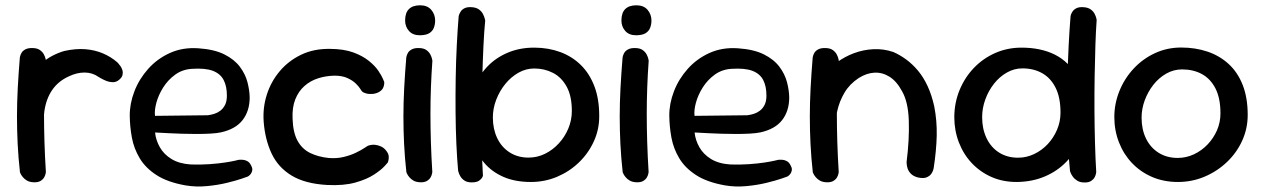

<svg xmlns="http://www.w3.org/2000/svg" viewBox="-20 -676 4683 711"><path d="M99.9 -114.4Q87.4 -113 79.8 -119.8Q72.2 -126.6 68.6 -136.3Q65 -146 63.7 -153.8Q62.4 -161.6 62.4 -161.6Q58.8 -179 56.9 -188.6Q55 -198.2 55.1 -206.6Q55.1 -214.9 55.7 -227.8Q56.2 -240.8 56.9 -264.1Q60.9 -323.1 80.6 -368.1Q100.2 -413 135.2 -443Q170.2 -473 217.5 -487.1Q259.9 -496.6 295.9 -493.8Q331.9 -490.9 361.4 -478.2Q390.9 -465.6 414 -445.6Q414 -445.6 417.8 -441.6Q421.6 -437.6 426.3 -430.8Q431 -424 433.4 -415.6Q435.8 -407.1 433.6 -398Q431.4 -388.9 420.5 -380Q410.1 -371.2 397 -371.7Q383.9 -372.1 372.1 -377.1Q360.4 -382 352.6 -386.6Q344.9 -391.2 344.9 -391.2Q322.2 -407.2 293.6 -407.4Q264.9 -407.5 235.5 -393.5Q195.4 -375.5 172.9 -342.2Q150.4 -308.9 144.2 -263.2Q141.6 -237.9 140.2 -222.6Q138.9 -207.4 138.2 -196.9Q137.5 -186.4 137.8 -175.1Q138.1 -163.9 139.1 -145.5Q139.1 -145.5 136.8 -138.5Q134.5 -131.5 126.1 -124.3Q117.8 -117.1 99.9 -114.4ZM104.1 -1Q89.6 -1.8 80.1 -7.2Q70.5 -12.8 64.5 -20.2Q58.5 -27.6 56.2 -32.9Q53.9 -38.2 53.9 -38.2Q47.9 -92.2 45.4 -143Q42.9 -193.8 42.9 -244.4Q42.9 -295.1 45.7 -348.9Q48.5 -402.6 53.5 -463.2Q53.5 -463.2 54.8 -468.6Q56 -473.9 60.2 -481.1Q64.5 -488.2 74.4 -493.4Q84.2 -498.5 100.5 -498.1Q117.9 -497.8 127.8 -490.7Q137.8 -483.6 142.6 -474.3Q147.4 -465 148.8 -458.1Q150.2 -451.2 150.2 -451.2Q146.6 -401.4 144.8 -353Q143 -304.6 143 -254.8Q143 -204.9 144.6 -151.4Q146.2 -97.9 149.9 -38.8Q149.9 -38.8 148.8 -32.8Q147.8 -26.8 143.5 -19.1Q139.2 -11.5 129.9 -5.9Q120.5 -0.2 104.1 -1Z M666.2 10.4Q600.2 -1.4 559.7 -27.6Q519.1 -53.8 497.6 -89.6Q476 -125.4 468.4 -166.3Q460.9 -207.2 460.5 -247.2Q460.1 -292.1 477.7 -337.8Q495.2 -383.4 528.7 -420.9Q562.1 -458.5 609.4 -479.9Q656.6 -501.2 714.6 -497.2Q773.6 -493.2 810.8 -474.6Q848 -455.9 868.2 -428.8Q888.5 -401.8 896.4 -371.6Q904.2 -341.5 904.6 -314.6Q904.4 -265.1 878.6 -231.6Q852.8 -198.1 798.5 -185.9Q782.5 -182.5 758.4 -181.2Q734.4 -179.9 706.8 -179.9Q679.2 -179.9 652.4 -180.8Q625.5 -181.6 603.4 -182.8Q581.4 -184 567.8 -184.7Q554.2 -185.4 554.2 -185.4Q557 -157.2 571.9 -130.8Q586.8 -104.4 615.3 -87Q643.9 -69.6 687 -66.9Q724.1 -65.8 756.2 -68.1Q788.4 -70.4 812.6 -74.1Q836.9 -77.8 850.1 -80.9Q863.4 -84.1 863.4 -84.1Q863.4 -84.1 868.4 -84.4Q873.5 -84.8 881.4 -84Q889.2 -83.2 897 -78.6Q904.8 -73.9 909.8 -63.2Q915.5 -53.1 914.2 -45.6Q912.9 -38 909.1 -32.7Q905.2 -27.4 901.6 -24.9Q897.9 -22.4 897.9 -22.4Q897.9 -22.4 876.8 -14.9Q855.6 -7.5 821.2 0.9Q786.8 9.4 746.1 13.2Q705.4 17.1 666.2 10.4ZM554 -247 749.5 -249.2Q749.5 -249.2 756.8 -250.4Q764 -251.5 774.7 -254.9Q785.4 -258.2 795.9 -266.1Q806.4 -274 813.3 -287.4Q820.2 -300.8 820.2 -322Q820.2 -356.8 808.1 -379.9Q796 -403.1 768.1 -413.8Q740.1 -424.4 690.4 -421.1Q655.4 -418.9 628.8 -399.6Q602.1 -380.2 584.4 -352.2Q566.8 -324.2 559.1 -295.8Q551.4 -267.2 554 -247Z M1191.5 9Q1109.5 4.4 1059.5 -26.1Q1009.5 -56.6 985.5 -108.1Q961.5 -159.6 956.5 -224.6Q952.5 -276.6 968 -325.3Q983.5 -374 1016 -412.5Q1048.5 -451 1095.5 -473.5Q1142.5 -496 1202.5 -495Q1252.8 -494.6 1287.6 -482.1Q1322.4 -469.5 1345.1 -451.2Q1367.9 -433 1380.4 -414.8Q1392.9 -396.5 1397.9 -384.4Q1402.9 -372.4 1402.9 -372.4Q1402.9 -372.4 1402.8 -366.4Q1402.8 -360.4 1399.2 -351.6Q1395.6 -342.8 1384.1 -335.6Q1373.2 -329.4 1359.9 -328.2Q1346.5 -327.1 1335.5 -330.1Q1324.5 -333.1 1320.4 -338Q1319.6 -338 1314.2 -346.9Q1308.8 -355.8 1297.2 -367Q1285.8 -378.2 1266.2 -387.1Q1246.8 -395.9 1218.5 -395.8Q1186.6 -395.2 1157.9 -386Q1129.2 -376.8 1107.3 -357.4Q1085.4 -338.1 1073.4 -307.9Q1061.4 -277.6 1063.5 -235.5Q1065.2 -184.5 1082.2 -154.1Q1099.2 -123.8 1128.8 -109.4Q1158.2 -95.1 1197.1 -91Q1226.9 -88.5 1252.8 -94.8Q1278.6 -101 1298.6 -110.8Q1318.5 -120.6 1330.3 -128.5Q1342.1 -136.4 1344 -136.8Q1356.8 -140.9 1368.6 -139.8Q1380.5 -138.6 1391.4 -133.4Q1402.4 -128.2 1410.1 -118Q1419 -106.9 1419.5 -96.8Q1420 -86.8 1418 -80.4Q1416 -74.1 1416 -74.1Q1416 -74.1 1403.8 -60.5Q1391.6 -46.9 1365.2 -29.6Q1338.9 -12.2 1296.2 -0.1Q1253.5 12 1191.5 9Z M1535.1 -1Q1520.6 -1.8 1511.1 -7.2Q1501.5 -12.8 1495.5 -20.2Q1489.5 -27.6 1487.2 -32.9Q1484.9 -38.2 1484.9 -38.2Q1478.9 -92.2 1476.4 -143Q1473.9 -193.8 1473.9 -244.4Q1473.9 -295.1 1476.7 -348.9Q1479.5 -402.6 1484.5 -463.2Q1484.5 -463.2 1485.8 -468.6Q1487 -473.9 1491.2 -481.1Q1495.5 -488.2 1505.4 -493.4Q1515.2 -498.5 1531.5 -498.1Q1548.9 -497.8 1558.8 -490.7Q1568.8 -483.6 1573.6 -474.3Q1578.4 -465 1579.8 -458.1Q1581.2 -451.2 1581.2 -451.2Q1577.6 -401.4 1575.8 -353Q1574 -304.6 1574 -254.8Q1574 -204.9 1575.6 -151.4Q1577.2 -97.9 1580.9 -38.8Q1580.9 -38.8 1579.8 -32.8Q1578.8 -26.8 1574.5 -19.1Q1570.2 -11.5 1560.9 -5.9Q1551.5 -0.2 1535.1 -1ZM1536 -545.4Q1508.9 -545 1494.6 -561.2Q1480.2 -577.4 1480.2 -600Q1480.2 -628.6 1494.4 -642.5Q1508.5 -656.4 1535.6 -656.4Q1562.8 -656.4 1577.1 -639.5Q1591.4 -622.6 1591.4 -600Q1591.4 -585.4 1586.5 -572.9Q1581.6 -560.4 1569.7 -553.1Q1557.8 -545.8 1536 -545.4Z M1946 -2.1Q1886.9 -2.1 1843.4 -21.4Q1800 -40.6 1772.2 -74.1Q1744.4 -107.5 1730.7 -151.6Q1717 -195.6 1717 -245.6Q1717 -300.9 1734.4 -347.8Q1751.8 -394.6 1783.9 -428.6Q1816 -462.5 1860.9 -481.2Q1905.8 -500 1960.4 -499.6Q2011.6 -499.2 2055.1 -483.1Q2098.5 -467 2130.8 -435.4Q2163 -403.8 2181 -356.8Q2199 -309.8 2199 -247Q2199.4 -197 2179.2 -152.7Q2159 -108.4 2123.9 -74.6Q2088.9 -40.8 2043.1 -21.4Q1997.2 -2.1 1946 -2.1ZM1726.6 -0.6Q1710.2 -0.6 1700.2 -7.2Q1690.1 -13.9 1685.2 -22.4Q1680.2 -31 1678.4 -37.4Q1676.5 -43.9 1676.5 -43.9Q1672.5 -87.2 1670 -142.9Q1667.5 -198.6 1667 -260.9Q1666.5 -323.2 1667.5 -386.2Q1668.5 -449.2 1671.5 -508.1Q1674.5 -567 1678.5 -616Q1678.5 -616 1680.1 -621.3Q1681.8 -626.6 1686.4 -633.8Q1691 -641 1700.9 -645.8Q1710.8 -650.5 1727 -649.4Q1744 -648.2 1753.9 -640.8Q1763.9 -633.4 1768.7 -623.7Q1773.5 -614 1775.1 -607.1Q1776.8 -600.2 1776.8 -600.2Q1772.8 -560.2 1770.2 -504.8Q1767.6 -449.2 1766 -386.2Q1764.4 -323.2 1763.9 -258.6Q1763.5 -193.9 1764.4 -133.7Q1765.4 -73.5 1768.4 -24.5Q1768.4 -24.5 1765.5 -18.7Q1762.6 -12.9 1753.9 -6.8Q1745.2 -0.6 1726.6 -0.6ZM1937.2 -92.4Q1969.8 -92.4 1998.4 -106.6Q2027.1 -120.8 2049.4 -145.1Q2071.8 -169.4 2084.7 -200.4Q2097.6 -231.5 2097.6 -264.9Q2097.6 -320.5 2078.4 -355.2Q2059.2 -390 2027.6 -406.2Q1996 -422.4 1958.4 -422.4Q1928 -422.4 1900.4 -407Q1872.9 -391.6 1851.6 -365.6Q1830.2 -339.5 1817.7 -307.1Q1805.1 -274.6 1805.1 -240.9Q1805.1 -198.6 1821.1 -164.8Q1837.1 -131 1867.2 -111.7Q1897.2 -92.4 1937.2 -92.4Z M2336.1 -1Q2321.6 -1.8 2312.1 -7.2Q2302.5 -12.8 2296.5 -20.2Q2290.5 -27.6 2288.2 -32.9Q2285.9 -38.2 2285.9 -38.2Q2279.9 -92.2 2277.4 -143Q2274.9 -193.8 2274.9 -244.4Q2274.9 -295.1 2277.7 -348.9Q2280.5 -402.6 2285.5 -463.2Q2285.5 -463.2 2286.8 -468.6Q2288 -473.9 2292.2 -481.1Q2296.5 -488.2 2306.4 -493.4Q2316.2 -498.5 2332.5 -498.1Q2349.9 -497.8 2359.8 -490.7Q2369.8 -483.6 2374.6 -474.3Q2379.4 -465 2380.8 -458.1Q2382.2 -451.2 2382.2 -451.2Q2378.6 -401.4 2376.8 -353Q2375 -304.6 2375 -254.8Q2375 -204.9 2376.6 -151.4Q2378.2 -97.9 2381.9 -38.8Q2381.9 -38.8 2380.8 -32.8Q2379.8 -26.8 2375.5 -19.1Q2371.2 -11.5 2361.9 -5.9Q2352.5 -0.2 2336.1 -1ZM2337 -545.4Q2309.9 -545 2295.6 -561.2Q2281.2 -577.4 2281.2 -600Q2281.2 -628.6 2295.4 -642.5Q2309.5 -656.4 2336.6 -656.4Q2363.8 -656.4 2378.1 -639.5Q2392.4 -622.6 2392.4 -600Q2392.4 -585.4 2387.5 -572.9Q2382.6 -560.4 2370.7 -553.1Q2358.8 -545.8 2337 -545.4Z M2664.2 10.4Q2598.2 -1.4 2557.7 -27.6Q2517.1 -53.8 2495.6 -89.6Q2474 -125.4 2466.4 -166.3Q2458.9 -207.2 2458.5 -247.2Q2458.1 -292.1 2475.7 -337.8Q2493.2 -383.4 2526.7 -420.9Q2560.1 -458.5 2607.4 -479.9Q2654.6 -501.2 2712.6 -497.2Q2771.6 -493.2 2808.8 -474.6Q2846 -455.9 2866.2 -428.8Q2886.5 -401.8 2894.4 -371.6Q2902.2 -341.5 2902.6 -314.6Q2902.4 -265.1 2876.6 -231.6Q2850.8 -198.1 2796.5 -185.9Q2780.5 -182.5 2756.4 -181.2Q2732.4 -179.9 2704.8 -179.9Q2677.2 -179.9 2650.4 -180.8Q2623.5 -181.6 2601.4 -182.8Q2579.4 -184 2565.8 -184.7Q2552.2 -185.4 2552.2 -185.4Q2555 -157.2 2569.9 -130.8Q2584.8 -104.4 2613.3 -87Q2641.9 -69.6 2685 -66.9Q2722.1 -65.8 2754.2 -68.1Q2786.4 -70.4 2810.6 -74.1Q2834.9 -77.8 2848.1 -80.9Q2861.4 -84.1 2861.4 -84.1Q2861.4 -84.1 2866.4 -84.4Q2871.5 -84.8 2879.4 -84Q2887.2 -83.2 2895 -78.6Q2902.8 -73.9 2907.8 -63.2Q2913.5 -53.1 2912.2 -45.6Q2910.9 -38 2907.1 -32.7Q2903.2 -27.4 2899.6 -24.9Q2895.9 -22.4 2895.9 -22.4Q2895.9 -22.4 2874.8 -14.9Q2853.6 -7.5 2819.2 0.9Q2784.8 9.4 2744.1 13.2Q2703.4 17.1 2664.2 10.4ZM2552 -247 2747.5 -249.2Q2747.5 -249.2 2754.8 -250.4Q2762 -251.5 2772.7 -254.9Q2783.4 -258.2 2793.9 -266.1Q2804.4 -274 2811.3 -287.4Q2818.2 -300.8 2818.2 -322Q2818.2 -356.8 2806.1 -379.9Q2794 -403.1 2766.1 -413.8Q2738.1 -424.4 2688.4 -421.1Q2653.4 -418.9 2626.8 -399.6Q2600.1 -380.2 2582.4 -352.2Q2564.8 -324.2 2557.1 -295.8Q2549.4 -267.2 2552 -247Z M3378.8 -18.9Q3362 -23.5 3353.2 -32.6Q3344.4 -41.8 3341.2 -51.4Q3338.1 -61.1 3337.7 -68.4Q3337.2 -75.8 3337.2 -75.8Q3347.8 -160.1 3345.4 -229.4Q3343.1 -298.6 3320.5 -338Q3300.6 -375.2 3274 -391.8Q3247.4 -408.4 3218.2 -406.9Q3189.1 -405.4 3160 -387.1Q3126.2 -364.9 3107.2 -332.7Q3088.2 -300.5 3080.4 -264.8Q3072.6 -229.1 3071.9 -195Q3072.8 -162.8 3072.9 -136.8Q3073 -110.9 3073.8 -91.1Q3074.6 -71.4 3075.8 -57.9Q3075.8 -57.9 3075.6 -53.8Q3075.4 -49.6 3073.2 -43.8Q3071 -37.9 3064.5 -32.9Q3058 -28 3044.4 -26.6Q3032.4 -25.6 3023 -31.6Q3013.6 -37.5 3008.3 -43.8Q3003 -50 3003 -50Q2992.1 -68.2 2991.4 -85.1Q2990.6 -102 2992.1 -123.1Q2993.5 -144.1 2989 -174.2Q2986.8 -210.5 2987.3 -241.4Q2987.9 -272.4 2992 -299.4Q2996.1 -326.5 3005.1 -350.9Q3014.1 -375.2 3030.1 -398Q3050 -423.5 3078.9 -444.8Q3107.8 -466.1 3142.2 -479Q3176.6 -491.9 3214 -493.8Q3251.4 -495.8 3287.9 -483.5Q3313 -472.5 3336.3 -455.3Q3359.6 -438.1 3379.7 -414Q3399.8 -389.9 3415 -357.2Q3430.2 -324.5 3439.6 -282.2Q3450 -229 3448.8 -173.8Q3447.5 -118.5 3437.5 -53.5Q3437.5 -53.5 3435.8 -46.7Q3434 -39.9 3428.3 -31.8Q3422.6 -23.8 3410.9 -19.1Q3399.1 -14.5 3378.8 -18.9ZM3040.1 -1Q3025.6 -1.8 3016.1 -7.2Q3006.5 -12.8 3000.5 -20.2Q2994.5 -27.6 2992.2 -32.9Q2989.9 -38.2 2989.9 -38.2Q2983.9 -92.2 2981.4 -143Q2978.9 -193.8 2978.9 -244.4Q2978.9 -295.1 2981.7 -348.9Q2984.5 -402.6 2989.5 -463.2Q2989.5 -463.2 2990.8 -468.6Q2992 -473.9 2996.2 -481.1Q3000.5 -488.2 3010.4 -493.4Q3020.2 -498.5 3036.5 -498.1Q3053.9 -497.8 3063.8 -490.7Q3073.8 -483.6 3078.6 -474.3Q3083.4 -465 3084.8 -458.1Q3086.2 -451.2 3086.2 -451.2Q3082.6 -401.4 3080.8 -353Q3079 -304.6 3079 -254.8Q3079 -204.9 3080.6 -151.4Q3082.2 -97.9 3085.9 -38.8Q3085.9 -38.8 3084.8 -32.8Q3083.8 -26.8 3079.5 -19.1Q3075.2 -11.5 3065.9 -5.9Q3056.5 -0.2 3040.1 -1Z M3746.2 -2.1Q3695 -1.8 3652.5 -20.2Q3610 -38.8 3578.8 -71.8Q3547.6 -104.9 3530.8 -148.8Q3513.9 -192.6 3513.9 -242.6Q3514.2 -296 3533.5 -342.7Q3552.8 -389.4 3586.4 -424.4Q3620 -459.5 3664.7 -479.4Q3709.4 -499.2 3760.6 -499.6Q3833.5 -500 3886.6 -473.5Q3939.6 -447 3968.2 -391.5Q3996.9 -336 3996.9 -250Q3996.9 -200 3979.3 -155.5Q3961.8 -111 3928.8 -76.8Q3895.9 -42.6 3849.7 -22.8Q3803.5 -2.9 3746.2 -2.1ZM3750.1 -92Q3780.9 -92 3809.3 -105.4Q3837.8 -118.9 3859.6 -142.1Q3881.4 -165.2 3894.3 -195.4Q3907.2 -225.5 3907.2 -258.9Q3907.2 -315.2 3888.8 -351.5Q3870.4 -387.8 3838.9 -405.2Q3807.4 -422.8 3766 -422.8Q3735.6 -422.8 3708.3 -407.2Q3681 -391.6 3660.6 -365.6Q3640.2 -339.5 3628.6 -307.4Q3617 -275.4 3617 -242Q3617 -198.6 3633.3 -164.4Q3649.6 -130.2 3679.7 -111.1Q3709.8 -92 3750.1 -92ZM3996.8 -0.2Q3980.4 -0.2 3969.9 -6.5Q3959.4 -12.8 3953.2 -21.3Q3947 -29.9 3944.7 -36.1Q3942.4 -42.4 3942.4 -42.4Q3937.8 -85.4 3935.2 -141.4Q3932.8 -197.5 3932.1 -260Q3931.4 -322.5 3932.9 -385.7Q3934.4 -448.9 3937.4 -507.9Q3940.4 -567 3944.4 -616Q3944.4 -616 3945.8 -621.3Q3947.2 -626.6 3952.1 -633.8Q3956.9 -641 3966.6 -645.8Q3976.2 -650.5 3992.5 -649.4Q4009.5 -648.2 4019.2 -641Q4029 -633.8 4033.6 -624.6Q4038.2 -615.5 4039.7 -608.8Q4041.1 -602.1 4041.1 -602.1Q4038.2 -562.9 4036.4 -508.9Q4034.6 -454.9 4033.6 -393.6Q4032.6 -332.2 4032.9 -269.1Q4033.2 -205.9 4034.9 -146.6Q4036.5 -87.4 4039.5 -38.4Q4039.5 -38.4 4038.4 -32.6Q4037.4 -26.8 4033.5 -19.3Q4029.6 -11.9 4020.8 -6.1Q4012 -0.2 3996.8 -0.2Z M4341.9 -2.1Q4289.5 -2.1 4246.2 -20.8Q4203 -39.5 4171.8 -72.4Q4140.6 -105.2 4123.6 -149.1Q4106.5 -192.9 4106.5 -242.6Q4106.5 -292.6 4125.4 -339.1Q4144.2 -385.6 4177.9 -421.8Q4211.5 -458 4256.6 -479Q4301.6 -500 4354 -500Q4406.4 -500 4451.1 -485Q4495.9 -470 4529.6 -439.3Q4563.2 -408.6 4581.8 -361.5Q4600.4 -314.3 4600.4 -250.2Q4600.4 -200 4580 -155.1Q4559.6 -110.2 4523.5 -75.9Q4487.4 -41.5 4440.8 -21.8Q4394.2 -2.1 4341.9 -2.1ZM4341.3 -91.2Q4372.6 -91.2 4401.1 -104.5Q4429.6 -117.8 4451.6 -140.8Q4473.6 -163.8 4486.6 -193.3Q4499.5 -222.9 4499.5 -256.2Q4499.5 -312.2 4481.1 -348.3Q4462.6 -384.4 4430.8 -401.7Q4399 -419 4357.3 -419Q4326.4 -419 4299.1 -403.6Q4271.8 -388.2 4251.4 -362.4Q4231 -336.5 4219.2 -304.8Q4207.4 -273.1 4207.4 -240.3Q4207.4 -196.6 4223.9 -162.8Q4240.4 -129.1 4270.6 -110.2Q4300.9 -91.2 4341.3 -91.2Z"/></svg>

Font: Sour Gummy Black
Style: Regular
Weight: 900
Version: Version 1.000